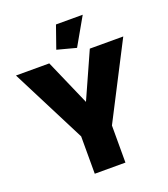

<svg xmlns="http://www.w3.org/2000/svg" viewBox="-167 -1028 1003 1143"><g transform="rotate(-20 334.0 -457.0)"><path d="M392.1 -740.2 272 -772 321.8 -914.1H491.2ZM205.1 -710 332 -419.9 461.9 -710H673.8L429.2 -234.9V0H234.9V-236.8L-5.9 -710Z"/></g></svg>

Font: Rawline Black
Style: Regular
Weight: 900
Designer: Matt McInerney, Pablo Impallari, Rodrigo Fuenzalida
Foundry: Matt McInerney, Pablo Impallari, Rodrigo Fuenzalida
Version: Version 4.020;PS 004.020;hotconv 1.0.88;makeotf.lib2.5.64775